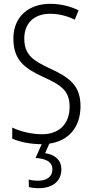

<svg xmlns="http://www.w3.org/2000/svg" viewBox="-20 -744 485 1004"><path d="M301 141C301 95 270 65 216 57L238 7C338 -7 401 -78 401 -189C401 -296 344 -339 241 -386C155 -426 107 -456 107 -543C107 -623 159 -672 242 -672C282 -672 327 -663 371 -641L391 -690C351 -710 299 -724 242 -724C130 -724 49 -656 50 -541C50 -427 113 -385 205 -342C303 -298 344 -268 344 -185C344 -98 291 -42 200 -42C146 -42 87 -56 44 -77V-19C86 -1 140 10 198 10L166 82C220 86 254 101 254 142C254 180 225 201 178 201C162 201 144 199 130 195L131 234C144 238 163 240 182 240C256 240 301 203 301 141Z"/></svg>

Font: Noto Sans Devanagari Condensed Light
Style: Regular
Weight: 300
Width: 3
Designer: Jelle Bosma - Monotype Design Team
Foundry: Monotype Imaging Inc.
Version: Version 2.004